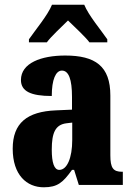

<svg xmlns="http://www.w3.org/2000/svg" viewBox="-20 -786 563 816"><path d="M103 -619V-606H179C197 -631 242 -672 269 -699C294 -675 349 -623 360 -606H436V-619C410 -657 356 -721 338 -766H201C183 -721 129 -657 103 -619ZM166 10C225 10 248 -11 286 -64H295L315 0H502V-56H499C461 -56 449 -72 449 -126V-380C449 -505 385 -550 257 -550C155 -550 69 -518 69 -446C69 -398 111 -378 200 -378C200 -448 217 -486 243 -486C272 -486 286 -449 286 -374V-320L218 -317C95 -312 34 -263 34 -154C34 -42 94 10 166 10ZM232 -64C210 -64 200 -95 200 -150C200 -221 215 -256 262 -262L287 -265V-191C287 -115 265 -64 232 -64Z"/></svg>

Font: Noto Serif Hebrew ExtraCondensed Black
Style: Regular
Weight: 900
Width: 2
Designer: Monotype Design Team
Foundry: Monotype Imaging Inc.
Version: Version 2.004